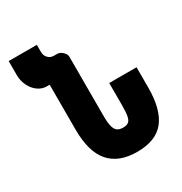

<svg xmlns="http://www.w3.org/2000/svg" viewBox="-173 -853 946 998"><g transform="rotate(-30 300.0 -353.5)"><path d="M580 -365H416V-231Q416 -189 411.5 -167Q407 -145 396 -136.5Q385 -128 364 -128Q342.5 -128 329.8 -136.8Q317 -145.5 311 -167.8Q305 -190 305 -231V-586Q305 -596.5 298 -607Q291 -617.5 279.8 -624.5Q268.5 -631.5 257.5 -631.5H237Q218 -631.5 203.8 -645.5Q189.5 -659.5 189.5 -683V-725H20.5V-640Q20.5 -608 34.2 -578.5Q48 -549 72.5 -530.5Q97 -512 127.5 -512H143.5V-243Q143.5 -109.5 199 -45.8Q254.5 18 364.5 18Q477.5 18 528.8 -47.2Q580 -112.5 580 -243Z"/></g></svg>

Font: JuliaMono Black
Style: Regular
Weight: 900
Monospace: yes
Designer: cormullion
Foundry: corm
Version: Version 0.054; ttfautohint (v1.8.4)